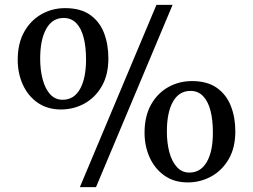

<svg xmlns="http://www.w3.org/2000/svg" viewBox="-20 -771 1042 791"><path d="M309 0 624.5 -751H691L375.5 0ZM231 -320Q175 -320 135 -348Q95 -376 74 -422.5Q53 -469 53 -524.5Q53 -592.5 79.8 -640Q106.5 -687.5 151 -712.5Q195.5 -737.5 248 -737.5Q312 -737.5 351.2 -709.8Q390.5 -682 408.5 -635.2Q426.5 -588.5 426.5 -530.5Q426.5 -462.5 399.2 -415.5Q372 -368.5 327.5 -344.2Q283 -320 231 -320ZM238 -360Q285 -360 309.8 -404.5Q334.5 -449 334.5 -526.5Q334.5 -578 324.5 -616.5Q314.5 -655 294 -676Q273.5 -697 242 -697Q195.5 -697 170.5 -652.2Q145.5 -607.5 145.5 -529.5Q145.5 -482.5 155.8 -444Q166 -405.5 186.5 -382.8Q207 -360 238 -360ZM753.5 -19.5Q697 -19.5 657.2 -47.8Q617.5 -76 596.5 -122.5Q575.5 -169 575.5 -224Q575.5 -292 602.2 -339.8Q629 -387.5 673.5 -412.2Q718 -437 771 -437Q834 -437 873.2 -409.2Q912.5 -381.5 931 -334.5Q949.5 -287.5 949.5 -230Q949.5 -162 922 -115Q894.5 -68 849.8 -43.8Q805 -19.5 753.5 -19.5ZM760 -60Q807 -60 832.2 -104.2Q857.5 -148.5 857 -226Q857 -277.5 847 -315.8Q837 -354 816.5 -375.2Q796 -396.5 765 -396.5Q717.5 -396.5 692.5 -352Q667.5 -307.5 667.5 -229.5Q667.5 -182 677.8 -143.8Q688 -105.5 708.8 -82.8Q729.5 -60 760 -60Z"/></svg>

Font: Merriweather 72pt Medium
Style: Regular
Weight: 500
Version: Version 2.100